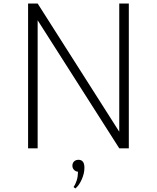

<svg xmlns="http://www.w3.org/2000/svg" viewBox="-20 -845 894 1094"><path d="M140 0V-825H194.5L659.5 -94.5V-825H714V0H659.5L194.5 -729.5V0ZM409 229 399 220.5Q410.5 204.5 417.2 182.8Q424 161 424.5 133.5Q411 132.5 401.8 122.8Q392.5 113 392.5 99.5Q392.5 84.5 402 75Q411.5 65.5 427.5 65.5Q444 65.5 452.5 76.8Q461 88 461 111.5Q461 143 445.5 178Q430 213 409 229Z"/></svg>

Font: Spartan Thin Light
Style: Regular
Weight: 300
Version: Version 1.004